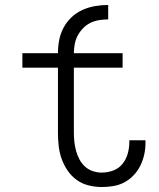

<svg xmlns="http://www.w3.org/2000/svg" viewBox="-20 -744 640 772"><path d="M389 8Q363 8 336.5 1.5Q310 -5 288.5 -20.5Q267 -36 252 -58Q237 -80 228 -105Q219 -130 216 -156.5Q213 -183 213 -210V-472H70V-530H213Q213 -557 218 -583Q223 -609 235.5 -632.5Q248 -656 267.5 -674.5Q287 -693 311.5 -704Q336 -715 362 -719.5Q388 -724 415 -724V-666Q397 -666 378.5 -663Q360 -660 343.5 -652Q327 -644 314 -630.5Q301 -617 292.5 -601Q284 -585 280.5 -566.5Q277 -548 277 -530H473V-472H277V-210Q277 -192 279 -173.5Q281 -155 286 -137Q291 -119 299.5 -103Q308 -87 321.5 -74.5Q335 -62 353 -56Q371 -50 389 -50Q413 -50 435.5 -58.5Q458 -67 472.5 -85Q487 -103 493.5 -126Q500 -149 500 -173Q500 -175 500 -176.5Q500 -178 500 -180H565Q565 -177 565 -174.5Q565 -172 565 -170Q565 -146 560 -123Q555 -100 544.5 -78.5Q534 -57 517.5 -39.5Q501 -22 480.5 -11Q460 0 436.5 4Q413 8 389 8Z"/></svg>

Font: Iosevka Curly Light Extended
Style: Regular
Weight: 300
Width: 7
Monospace: yes
Designer: Belleve Invis
Foundry: Belleve Invis
Version: Version 11.1.0; ttfautohint (v1.8.3)